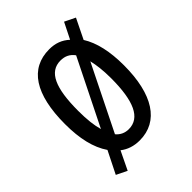

<svg xmlns="http://www.w3.org/2000/svg" viewBox="-194 -676 832 832"><g transform="rotate(-45 222.5 -260.0)"><path d="M402 -269C402 -353 387 -421 356 -470L401 -562L352 -586L315 -512C289 -536 259 -547 222 -547C104 -547 41 -452 41 -269C41 -180 57 -111 92 -60L41 42L90 66L131 -19C155 0 185 10 220 10C337 10 402 -91 402 -269ZM122 -269C122 -409 152 -478 222 -478C249 -478 270 -468 286 -446L136 -144C127 -174 122 -216 122 -269ZM323 -269C323 -129 291 -58 221 -58C198 -58 178 -67 163 -85L311 -384C318 -355 323 -317 323 -269Z"/></g></svg>

Font: Noto Sans Gujarati ExtraCondensed
Style: Regular
Weight: 400
Width: 2
Designer: Jelle Bosma - Monotype Design Team, Universal Thirst
Foundry: Monotype Imaging Inc.
Version: Version 2.106